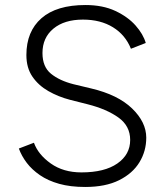

<svg xmlns="http://www.w3.org/2000/svg" viewBox="-20 -732 657 764"><path d="M319 12Q260 12 215.5 -0.5Q171 -13 139 -35Q107 -57 86.5 -84Q66 -111 55 -141L115 -164Q132 -117 182 -81.5Q232 -46 304 -46Q396 -46 447 -81.5Q498 -117 498 -175Q498 -231 451 -264.5Q404 -298 329 -317L258 -335Q212 -347 172.5 -369.5Q133 -392 109 -427Q85 -462 85 -513Q85 -607 145 -659.5Q205 -712 320 -712Q389 -712 439 -688.5Q489 -665 519.5 -630.5Q550 -596 560 -561L501 -538Q479 -593 429.5 -623.5Q380 -654 310 -654Q236 -654 192.5 -618Q149 -582 149 -521Q149 -466 183 -438.5Q217 -411 272 -397L343 -380Q449 -355 505.5 -300.5Q562 -246 562 -184Q562 -131 535 -86.5Q508 -42 454 -15Q400 12 319 12Z"/></svg>

Font: Figtree Light Light
Style: Regular
Weight: 300
Version: Version 2.001;gftools[0.9.30]